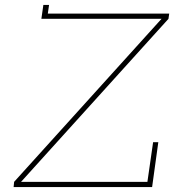

<svg xmlns="http://www.w3.org/2000/svg" viewBox="-20 -755 703 775"><path d="M619 -181H598L575 -21H65L660 -679L663 -700H173L178 -735H155L147 -679H632L37 -21L35 0H594Z"/></svg>

Font: Josefin Slab Thin ExtraLight
Style: Italic
Weight: 250
Italic angle: -12°
Version: Version 2.000